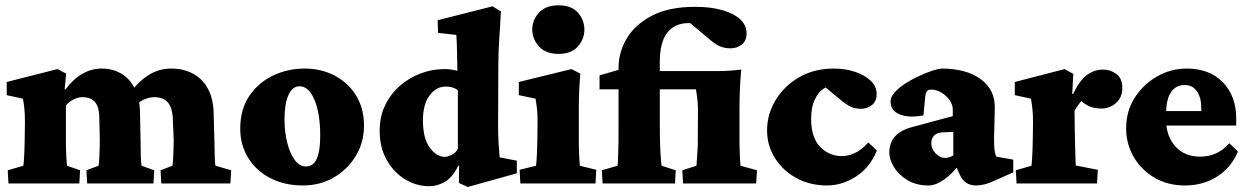

<svg xmlns="http://www.w3.org/2000/svg" viewBox="-20 -708 4820 741"><path d="M12.7 0 9.8 -50.8 70.3 -68.4Q71.3 -73.2 72.3 -89.8Q73.2 -106.4 74.2 -127Q75.2 -147.5 75.2 -163.1L76.2 -235.4Q76.2 -252.9 75.7 -265.6Q75.2 -278.3 73.7 -292.5Q72.3 -306.6 68.4 -327.1L5.9 -340.8V-391.6L202.1 -441.4L235.4 -423.8L229.5 -363.3L232.4 -362.3Q263.7 -404.3 298.8 -423.8Q334 -443.4 373 -443.4Q414.1 -443.4 447.3 -424.3Q480.5 -405.3 500.5 -365.7Q520.5 -326.2 520.5 -265.6L522.5 -165Q522.5 -134.8 523.4 -105Q524.4 -75.2 526.4 -68.4L575.2 -50.8L572.3 0H316.4L313.5 -50.8L360.4 -68.4Q362.3 -81.1 363.3 -99.6Q364.3 -118.2 364.7 -137.7Q365.2 -157.2 365.2 -168.9L363.3 -251Q363.3 -281.2 355.5 -299.3Q347.7 -317.4 333 -325.2Q318.4 -333 297.9 -333Q281.2 -333 263.2 -323.7Q245.1 -314.5 234.4 -300.8V-159.2Q234.4 -134.8 235.8 -105.5Q237.3 -76.2 238.3 -68.4L289.1 -50.8L286.1 0ZM602.5 0 599.6 -50.8 645.5 -68.4Q647.5 -81.1 648.4 -100.1Q649.4 -119.1 649.9 -138.7Q650.4 -158.2 650.4 -168.9L647.5 -235.4Q647.5 -271.5 639.2 -293Q630.9 -314.5 614.7 -323.7Q598.6 -333 576.2 -333Q558.6 -333 540 -325.7Q521.5 -318.4 511.7 -307.6L475.6 -340.8Q511.7 -391.6 552.2 -417.5Q592.8 -443.4 640.6 -443.4Q688.5 -443.4 725.6 -423.3Q762.7 -403.3 783.7 -363.3Q804.7 -323.2 804.7 -262.7L807.6 -165Q807.6 -134.8 808.6 -105Q809.6 -75.2 811.5 -68.4L872.1 -50.8L869.1 0Z M1149.4 7.8Q1079.1 7.8 1024.4 -20Q969.7 -47.9 938.5 -97.7Q907.2 -147.5 907.2 -210.9Q907.2 -287.1 942.9 -338.9Q978.5 -390.6 1035.2 -417Q1091.8 -443.4 1154.3 -443.4Q1221.7 -443.4 1273.9 -415Q1326.2 -386.7 1355.5 -337.4Q1384.8 -288.1 1384.8 -223.6Q1384.8 -158.2 1353 -106Q1321.3 -53.7 1268.1 -22.9Q1214.8 7.8 1149.4 7.8ZM1160.2 -65.4Q1179.7 -65.4 1191.9 -78.6Q1204.1 -91.8 1210 -118.7Q1215.8 -145.5 1215.8 -184.6Q1215.8 -269.5 1193.8 -322.3Q1171.9 -375 1135.7 -375Q1108.4 -375 1093.3 -341.3Q1078.1 -307.6 1078.1 -248Q1078.1 -197.3 1088.9 -155.8Q1099.6 -114.3 1118.2 -89.8Q1136.7 -65.4 1160.2 -65.4Z M1785.2 13.7 1751 -2 1752 -67.4 1749 -69.3Q1727.5 -24.4 1697.8 -6.8Q1668 10.7 1636.7 10.7Q1587.9 10.7 1543.9 -15.6Q1500 -42 1472.7 -90.3Q1445.3 -138.7 1445.3 -203.1Q1445.3 -258.8 1466.8 -302.7Q1488.3 -346.7 1523.9 -377.4Q1559.6 -408.2 1604 -424.8Q1648.4 -441.4 1695.3 -441.4Q1709 -441.4 1722.7 -439.5Q1736.3 -437.5 1745.1 -434.6Q1745.1 -455.1 1744.6 -475.1Q1744.1 -495.1 1743.7 -512.7Q1743.2 -530.3 1742.7 -545.9Q1742.2 -561.5 1741.2 -573.2L1670.9 -581.1L1668.9 -629.9L1880.9 -683.6L1913.1 -664.1Q1910.2 -603.5 1906.7 -555.7Q1903.3 -507.8 1903.3 -456.1L1902.3 -227.5Q1902.3 -182.6 1904.3 -157.2Q1906.2 -131.8 1908.2 -100.6L1974.6 -87.9V-39.1ZM1698.2 -102.5Q1706.1 -102.5 1723.1 -110.4Q1740.2 -118.2 1747.1 -134.8V-359.4Q1737.3 -367.2 1725.6 -370.6Q1713.9 -374 1700.2 -374Q1663.1 -374 1637.7 -339.4Q1612.3 -304.7 1612.3 -244.1Q1612.3 -174.8 1638.2 -138.7Q1664.1 -102.5 1698.2 -102.5Z M1988.3 0 1985.4 -52.7 2048.8 -68.4Q2049.8 -73.2 2050.8 -89.8Q2051.8 -106.4 2052.7 -127Q2053.7 -147.5 2053.7 -163.1L2054.7 -235.4Q2054.7 -262.7 2053.2 -280.3Q2051.8 -297.9 2046.9 -327.1L1982.4 -340.8V-391.6L2185.5 -441.4L2219.7 -423.8Q2216.8 -390.6 2215.3 -357.4Q2213.9 -324.2 2213.9 -284.2V-159.2Q2213.9 -134.8 2215.3 -105.5Q2216.8 -76.2 2217.8 -68.4L2281.2 -52.7L2278.3 0ZM2135.7 -500Q2085.9 -500 2060.1 -528.8Q2034.2 -557.6 2034.2 -593.8Q2034.2 -630.9 2060.1 -659.2Q2085.9 -687.5 2135.7 -687.5Q2185.5 -687.5 2210.4 -659.2Q2235.4 -630.9 2235.4 -593.8Q2235.4 -557.6 2210.4 -528.8Q2185.5 -500 2135.7 -500Z M2305.7 0 2302.7 -50.8 2363.3 -68.4Q2364.3 -71.3 2364.7 -85.9Q2365.2 -100.6 2366.2 -129.4Q2367.2 -158.2 2367.2 -202.1V-446.3Q2367.2 -505.9 2398.9 -559.6Q2430.7 -613.3 2496.1 -647.5Q2561.5 -681.6 2662.1 -681.6Q2752 -681.6 2806.6 -653.8Q2861.3 -626 2861.3 -580.1Q2861.3 -549.8 2842.3 -535.6Q2823.2 -521.5 2800.8 -521.5Q2777.3 -521.5 2760.7 -528.3Q2744.1 -535.2 2724.6 -550.8L2595.7 -659.2L2667 -616.2Q2618.2 -624 2586.9 -607.9Q2555.7 -591.8 2541 -557.1Q2526.4 -522.5 2526.4 -471.7V-433.6V-246.1Q2526.4 -179.7 2527.8 -144Q2529.3 -108.4 2530.8 -92.3Q2532.2 -76.2 2533.2 -68.4L2587.9 -50.8L2585 0ZM2616.2 0 2613.3 -50.8 2668 -68.4Q2668.9 -82 2670.4 -104.5Q2671.9 -127 2672.9 -145.5Q2673.8 -164.1 2672.9 -163.1L2673.8 -280.3Q2673.8 -297.9 2672.4 -315.4Q2670.9 -333 2666 -363.3H2293.9V-417L2367.2 -438.5L2414.1 -433.6H2747.1Q2770.5 -433.6 2793.9 -435.1Q2817.4 -436.5 2840.8 -439.5Q2836.9 -398.4 2835.4 -362.8Q2834 -327.1 2834 -284.2V-159.2Q2834 -148.4 2834.5 -129.9Q2835 -111.3 2835.9 -93.8Q2836.9 -76.2 2837.9 -68.4L2901.4 -50.8L2898.4 0Z M3171.9 7.8Q3106.4 7.8 3054.2 -20.5Q3002 -48.8 2971.2 -97.2Q2940.4 -145.5 2940.4 -205.1Q2940.4 -266.6 2973.1 -321.3Q3005.9 -376 3064 -409.7Q3122.1 -443.4 3198.2 -443.4Q3241.2 -443.4 3278.8 -431.2Q3316.4 -418.9 3339.8 -397Q3363.3 -375 3363.3 -344.7Q3363.3 -316.4 3344.7 -302.2Q3326.2 -288.1 3303.7 -288.1Q3282.2 -288.1 3266.1 -294.9Q3250 -301.8 3230.5 -317.4L3145.5 -387.7L3205.1 -376Q3182.6 -380.9 3160.6 -367.2Q3138.7 -353.5 3124.5 -323.7Q3110.4 -293.9 3110.4 -249Q3110.4 -177.7 3145 -141.6Q3179.7 -105.5 3230.5 -105.5Q3252 -105.5 3277.8 -116.7Q3303.7 -127.9 3331.1 -158.2L3364.3 -127Q3336.9 -60.5 3283.2 -26.4Q3229.5 7.8 3171.9 7.8Z M3563.5 7.8Q3515.6 7.8 3481.4 -13.2Q3447.3 -34.2 3429.7 -64Q3412.1 -93.8 3412.1 -118.2Q3412.1 -156.2 3434.1 -181.2Q3456.1 -206.1 3501 -217.8L3657.2 -259.8V-284.2Q3657.2 -303.7 3645 -321.3Q3632.8 -338.9 3613.3 -350.6Q3593.8 -362.3 3573.2 -362.3Q3562.5 -362.3 3557.6 -356Q3552.7 -349.6 3550.8 -335L3543.9 -262.7Q3487.3 -252 3452.1 -266.6Q3417 -281.2 3417 -315.4Q3417 -336.9 3439.9 -358.9Q3462.9 -380.9 3496.1 -398.9Q3529.3 -417 3561.5 -429.2Q3593.8 -441.4 3613.3 -443.4Q3709 -443.4 3764.6 -402.8Q3820.3 -362.3 3819.3 -292L3816.4 -173.8Q3816.4 -140.6 3818.4 -127Q3820.3 -113.3 3825.2 -103.5L3890.6 -91.8V-43L3816.4 -9.8Q3797.9 -1 3780.3 3.4Q3762.7 7.8 3746.1 7.8Q3702.1 7.8 3683.6 -35.2L3662.1 -84L3686.5 -78.1Q3657.2 -39.1 3624.5 -15.6Q3591.8 7.8 3563.5 7.8ZM3627.9 -98.6Q3635.7 -98.6 3644 -101.1Q3652.3 -103.5 3659.2 -108.4V-199.2L3620.1 -197.3Q3595.7 -196.3 3585 -184.6Q3574.2 -172.9 3574.2 -155.3Q3574.2 -133.8 3590.8 -116.2Q3607.4 -98.6 3627.9 -98.6Z M3903.3 0 3900.4 -50.8 3960.9 -68.4Q3961.9 -73.2 3962.9 -90.3Q3963.9 -107.4 3964.8 -127.9Q3965.8 -148.4 3965.8 -163.1L3966.8 -235.4Q3966.8 -261.7 3965.3 -279.3Q3963.9 -296.9 3959 -327.1L3896.5 -340.8V-391.6L4088.9 -441.4L4122.1 -422.9L4118.2 -345.7L4121.1 -344.7Q4147.5 -399.4 4175.8 -419.4Q4204.1 -439.5 4237.3 -439.5Q4265.6 -439.5 4288.6 -422.4Q4311.5 -405.3 4311.5 -368.2Q4311.5 -332 4287.1 -310.5Q4262.7 -289.1 4231.4 -289.1Q4204.1 -289.1 4183.6 -297.9Q4163.1 -306.6 4136.7 -334L4171.9 -333Q4157.2 -323.2 4146 -309.1Q4134.8 -294.9 4127 -280.3L4127.9 -210Q4128.9 -168 4129.4 -137.2Q4129.9 -106.4 4130.9 -89.4Q4131.8 -72.3 4131.8 -69.3L4216.8 -52.7L4213.9 0Z M4553.7 7.8Q4486.3 7.8 4435.1 -22.5Q4383.8 -52.7 4355 -103Q4326.2 -153.3 4326.2 -211.9Q4326.2 -279.3 4359.4 -331.1Q4392.6 -382.8 4445.8 -413.1Q4499 -443.4 4559.6 -443.4Q4648.4 -443.4 4699.7 -390.1Q4751 -336.9 4751 -251V-223.6H4467.8V-279.3H4634.8L4616.2 -249V-291Q4616.2 -331.1 4599.6 -355.5Q4583 -379.9 4551.8 -379.9Q4530.3 -379.9 4514.2 -368.2Q4498 -356.4 4489.3 -332Q4480.5 -307.6 4480.5 -269.5V-244.1Q4480.5 -183.6 4515.6 -143.6Q4550.8 -103.5 4611.3 -103.5Q4644.5 -103.5 4672.4 -115.7Q4700.2 -127.9 4724.6 -155.3L4757.8 -123Q4730.5 -59.6 4676.3 -25.9Q4622.1 7.8 4553.7 7.8Z"/></svg>

Font: Crimson Pro Black
Style: Regular
Weight: 900
Designer: Jacques Le Bailly
Foundry: Baron von Fonthausen
Version: Version 1.003